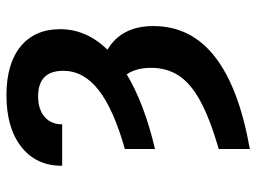

<svg xmlns="http://www.w3.org/2000/svg" viewBox="-121 -472 806 604"><g transform="rotate(-90 282.0 -170.0)"><path d="M115.2 -85.4V-180.2Q241.2 -215.8 301.3 -263.2Q361.3 -310.5 361.3 -374Q361.3 -453.1 280.8 -453.1Q240.2 -453.1 216.6 -432.9Q192.9 -412.6 192.9 -377.4H62.5Q62 -458.5 121.6 -505.6Q181.2 -552.7 284.2 -552.7Q383.3 -552.7 437.7 -508.3Q492.2 -463.9 492.2 -383.8Q492.2 -301.3 427.7 -234.9Q502 -190.9 502 -90.3Q502 28.3 404.5 103.8Q307.1 179.2 115.2 212.9V115.2Q209.5 87.9 265.4 57.6Q321.3 27.3 345.9 -10.3Q370.6 -47.9 370.6 -97.7Q370.6 -145 350.1 -174.3Q258.3 -119.1 115.2 -85.4Z"/></g></svg>

Font: Inter-SemiBold
Style: Regular
Weight: 600
Designer: Rasmus Andersson
Foundry: rsms
Version: Version 4.000;git-a52131595